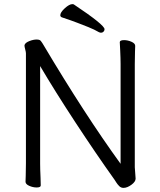

<svg xmlns="http://www.w3.org/2000/svg" viewBox="-20 -900 778 933"><path d="M471 -741Q466 -741 460 -744Q440 -756 409 -768.5Q378 -781 356.5 -789Q335 -797 324 -801L280 -816Q273 -819 273 -826Q273 -840 295 -860Q317 -880 332 -880Q336 -880 338 -879Q488 -779 488 -758Q488 -751 483 -746Q478 -741 471 -741ZM564 -657Q562 -687 562 -695Q562 -705 583 -705Q601 -705 619 -697Q637 -689 637 -677Q637 -661 636 -649L635 -588V-87L637 -60L639 -32Q639 -17 618.5 -2Q598 13 580 13Q568 13 559.5 4.5Q551 -4 545 -13.5Q539 -23 537 -26Q445 -155 346 -306Q247 -457 175 -579V-105Q175 -79 177 -37L178 1Q178 11 158 11Q140 11 122 3Q104 -5 104 -17Q104 -33 105 -45L106 -106V-641Q106 -647 102.5 -660Q99 -673 99 -678Q99 -682 100 -683Q104 -693 123 -700.5Q142 -708 159 -708Q165 -708 168 -707Q174 -706 178 -701.5Q182 -697 185.5 -691Q189 -685 191 -682Q392 -344 566 -104V-589Q566 -615 564 -657Z"/></svg>

Font: LXGW WenKai
Style: Regular
Weight: 400
Designer: LXGW / Fontworks Inc.
Foundry: LXGW / Fontworks Inc.
Version: Version 1.520; June 14, 2025